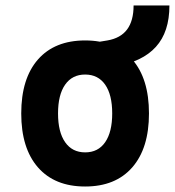

<svg xmlns="http://www.w3.org/2000/svg" viewBox="-20 -676 643 706"><path d="M293 9.8Q181.2 9.8 119.6 -60.5Q58.1 -130.9 58.1 -258.8Q58.1 -387.2 119.6 -457.3Q181.2 -527.3 293 -527.3Q404.8 -527.3 466.3 -457.3Q527.8 -387.2 527.8 -258.8Q527.8 -130.9 466.3 -60.5Q404.8 9.8 293 9.8ZM293.2 -115.7Q340.8 -115.7 366.7 -153.1Q392.6 -190.5 392.6 -258.9Q392.6 -327.6 366.7 -364.7Q340.7 -401.9 293 -401.9Q245.6 -401.9 219.5 -364.7Q193.4 -327.5 193.4 -258.8Q193.4 -190.4 219.5 -153.1Q245.6 -115.7 293.2 -115.7ZM375 -427.2 345.7 -522.5 375 -527.3Q423.3 -535.6 447.3 -567.6Q471.2 -599.6 471.2 -655.8H603Q603 -558.6 553.2 -503.7Q503.4 -448.7 404.3 -432.1Z"/></svg>

Font: Cascadia Code
Style: Regular
Weight: 400
Monospace: yes
Designer: Aaron Bell
Foundry: Saja Typeworks
Version: Version 2106.017